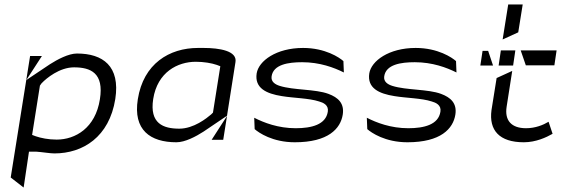

<svg xmlns="http://www.w3.org/2000/svg" viewBox="-20 -652 2543 861"><path d="M28 144 86 189 110 28H140H141C171 30 204 36 224 36C352 36 470 -38 497 -208C520 -356 441 -412 325 -412C287 -412 237 -385 204 -364L98 -293L168 -401H115ZM124 -47 159 -268 166 -278 168 -280C188 -301 247 -350 312 -350C386 -350 447 -325 428 -207C408 -78 318 -26 234 -26C197 -26 163 -33 140 -41Z M598 -207C576 -69 654 -14 771 -14C810 -14 859 -40 893 -62L998 -133L1036 -374C1044 -424 964 -437 893 -437H868C739 -437 623 -366 598 -207ZM667 -208C686 -329 777 -375 858 -375C894 -375 929 -369 952 -361L968 -355L935 -147L927 -139C907 -122 849 -75 784 -75C712 -75 650 -98 667 -208ZM929 -25H981L998 -132ZM998 -132V-133Z M1131 -323C1121 -257 1174 -232 1244 -221C1298 -212 1365 -212 1411 -197C1429 -192 1455 -181 1450 -151C1441 -93 1377 -77 1306 -77C1227 -77 1163 -102 1120 -124L1122 -73C1140 -57 1202 -14 1302 -14C1452 -14 1507 -75 1517 -138C1525 -189 1496 -215 1453 -231C1394 -253 1297 -247 1234 -267C1215 -273 1194 -285 1198 -310C1206 -363 1273 -373 1335 -373C1414 -373 1478 -349 1522 -327L1520 -378C1502 -394 1439 -437 1339 -437C1219 -437 1140 -379 1131 -323Z M1636 -323C1626 -257 1679 -232 1749 -221C1803 -212 1870 -212 1916 -197C1934 -192 1960 -181 1955 -151C1946 -93 1882 -77 1811 -77C1732 -77 1668 -102 1625 -124L1627 -73C1645 -57 1707 -14 1807 -14C1957 -14 2012 -75 2022 -138C2030 -189 2001 -215 1958 -231C1899 -253 1802 -247 1739 -267C1720 -273 1699 -285 1703 -310C1711 -363 1778 -373 1840 -373C1919 -373 1983 -349 2027 -327L2025 -378C2007 -394 1944 -437 1844 -437C1724 -437 1645 -379 1636 -323Z M2134 -358H2191L2169 -424H2144ZM2184 -158C2172 -68 2219 -14 2329 -14C2383 -14 2430 -36 2458 -52L2440 -106C2417 -92 2381 -77 2339 -77C2274 -77 2242 -111 2252 -174L2277 -334L2207 -302ZM2216 -358H2281L2291 -426H2226ZM2234 -475 2304 -507 2324 -632H2259ZM2315 -426 2338 -359H2466L2476 -426Z"/></svg>

Font: Charger Static
Style: Obl
Weight: 1000
Designer: Jasper
Foundry: KineticPlasma Fonts/Cannot Into Space Fonts
Version: Version 1.1